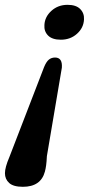

<svg xmlns="http://www.w3.org/2000/svg" viewBox="-26 -566 360 776"><path d="M66.5 189Q28 189 11 173.5Q-6 158 -6 134Q-6 110.5 12 68.5L152 -294.5Q161 -316.5 171.5 -325Q182 -333.5 196.5 -333.5Q227 -333.5 224 -292.5L163.5 65Q162.5 87 160.5 101.8Q158.5 116.5 155.5 127.5Q139 189 66.5 189ZM247 -546.5Q281.5 -546.5 298.2 -529.5Q315 -512.5 313.5 -487.5Q312 -453.5 285.2 -429.5Q258.5 -405.5 220 -405.5Q185 -405.5 168.2 -422.5Q151.5 -439.5 153.5 -465Q155 -498 181.8 -522.2Q208.5 -546.5 247 -546.5Z"/></svg>

Font: Fraunces 144pt S100 SemiBold
Style: Italic
Weight: 600
Italic angle: -16°
Version: Version 1.000; ttfautohint (v1.8.3)